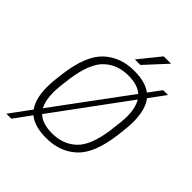

<svg xmlns="http://www.w3.org/2000/svg" viewBox="-272 -1024 1233 1233"><g transform="rotate(45 344.5 -407.5)"><path d="M586 -629Q632 -570 632 -458Q632 -418 621 -330Q597 -141 515.5 -65.5Q434 10 311 10H306Q203 10 148 -36L63 80H18L123 -63Q81 -121 81 -228Q81 -277 92 -356Q117 -545 198.5 -620.5Q280 -696 402 -696H407Q506 -696 560 -654L623 -739H667ZM159 -111 527 -609Q483 -648 399 -648Q300 -648 235 -587Q170 -526 147 -368Q134 -279 134 -232Q134 -156 159 -111ZM550 -581 182 -81Q225 -38 314 -38Q414 -38 479 -99Q544 -160 566 -318Q579 -415 579 -454Q579 -533 550 -581ZM537 -895 536 -892 405 -750H355L472 -895Z"/></g></svg>

Font: Chivo Thin Italic
Style: Regular
Weight: 100
Italic angle: -8.05°
Designer: Hector Gatti
Foundry: Omnibus-Type
Version: Version 1.007